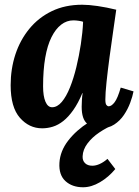

<svg xmlns="http://www.w3.org/2000/svg" viewBox="-20 -531 589 811"><path d="M327 -511Q355 -511 392.5 -505.5Q430 -500 471 -490Q466 -453 458 -399Q450 -345 442.5 -288.5Q435 -232 430 -184.5Q425 -137 425 -111Q425 -93 429.5 -87.5Q434 -82 439 -82Q451 -82 464 -99Q477 -116 490 -161L544 -145Q540 -124 530 -97Q520 -70 503.5 -45.5Q487 -21 462.5 -5Q438 11 405 11Q373 11 349 -8Q325 -27 325 -80Q325 -93 326 -109Q327 -125 329 -138H328Q310 -95 289.5 -66Q269 -37 247.5 -20Q226 -3 203.5 4Q181 11 158 11Q103 11 64 -33.5Q25 -78 25 -171Q25 -240 45 -301Q65 -362 104 -409.5Q143 -457 199 -484Q255 -511 327 -511ZM290 -445Q262 -445 238.5 -427Q215 -409 197.5 -374Q180 -339 171 -287Q162 -235 162 -166Q162 -125 172 -101.5Q182 -78 200 -78Q222 -78 241 -100.5Q260 -123 275.5 -161.5Q291 -200 302.5 -247.5Q314 -295 321.5 -344.5Q329 -394 331 -439Q326 -441 313.5 -443Q301 -445 290 -445ZM331 260Q285 260 256.5 234Q228 208 231 157Q234 107 268 63Q302 19 355 -14.5Q408 -48 466 -67L462 -5Q430 8 399.5 28.5Q369 49 349.5 75Q330 101 329 129Q328 147 339 158Q350 169 370 169Q385 169 401.5 161.5Q418 154 434 140L467 183Q439 217 402.5 238.5Q366 260 331 260Z"/></svg>

Font: Lora Italic
Style: Italic
Weight: 400
Italic angle: -3°
Designer: Olga Karpushina, Alexei Vanyashin (Cyrillic)
Foundry: Cyreal
Version: Version 2.210; ttfautohint (v1.8.1.43-b0c9)